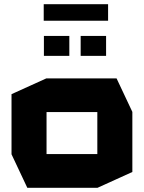

<svg xmlns="http://www.w3.org/2000/svg" viewBox="-20 -890 682 910"><path d="M200.6 -358.7V-518.5H532.5L607.3 -359.7V-358.7ZM109.4 0 34.6 -158.8V-159.8H441.3V0ZM34.6 -159.8V-443.7L199.6 -518.5H200.6V-159.8ZM441.3 0V-358.7H607.3V-74.9L442.3 0ZM362.3 -625.1V-719.6H482.8V-625.1ZM188.1 -625.1V-719.6H308.6V-625.1ZM187.2 -791.8V-870.1H492.3V-791.8Z"/></svg>

Font: Foldit Thin
Style: Regular
Weight: 100
Designer: Sophia Tai
Foundry: Sophia Tai
Version: Version 1.003